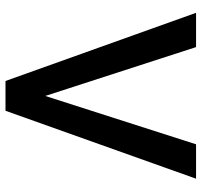

<svg xmlns="http://www.w3.org/2000/svg" viewBox="-38 -730 768 733"><g transform="rotate(-90 346.5 -364.0)"><path d="M532.7 0 346.2 -575.7 161.6 0H30.3L289.6 -727.5H403.3L663.6 0Z"/></g></svg>

Font: Inter Tight Medium
Style: Regular
Weight: 500
Designer: Rasmus Andersson
Foundry: rsms
Version: Version 3.004; ttfautohint (v1.8.4.7-5d5b)